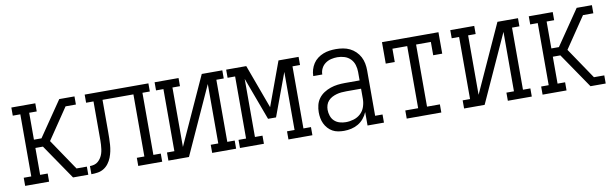

<svg xmlns="http://www.w3.org/2000/svg" viewBox="-40 -904 4080 1279"><g transform="rotate(-10 2000.0 -265.0)"><path d="M52 0V-55H103V-475H52V-530H214V-475H163V-293H214L376 -530H479V-475H409L267 -265L409 -55H479V0H376L214 -237H163V-55H214V0Z M500 0V-55Q515 -55 529.5 -59Q544 -63 555.5 -73Q567 -83 575 -96Q583 -109 587.5 -123Q592 -137 594 -152Q596 -167 597 -182Q598 -197 598 -212Q598 -227 598 -242Q598 -244 598 -246Q598 -248 598 -250V-256Q598 -258 598 -260Q598 -262 598 -264V-475H548V-530H979V-475H929V-55H979V0H817V-55H868V-475H659V-262Q659 -262 659 -261.5Q659 -261 659 -261V-260Q659 -238 658.5 -216Q658 -194 656.5 -172Q655 -150 650.5 -128.5Q646 -107 638 -86.5Q630 -66 616.5 -48Q603 -30 584.5 -18.5Q566 -7 544 -3.5Q522 0 500 0Z M1021 0V-55H1071V-475H1021V-530H1183V-475H1132V-73L1340 -530H1479V-475H1429V-55H1479V0H1317V-55H1368V-457L1160 0Z M1505 0V-55H1556V-475H1505V-530H1641L1750 -233L1859 -530H1995V-475H1944V-55H1995V0H1833V-55H1884V-448L1777 -159H1723L1616 -448V-55H1667V0Z M2208 8Q2188 8 2168 4.5Q2148 1 2131 -8.5Q2114 -18 2100.5 -33Q2087 -48 2078.5 -66Q2070 -84 2066.5 -103.5Q2063 -123 2063 -143Q2063 -167 2069 -191.5Q2075 -216 2090 -236Q2105 -256 2126 -269.5Q2147 -283 2170.5 -291Q2194 -299 2218.5 -302Q2243 -305 2268 -305H2368V-362Q2368 -386 2361 -409.5Q2354 -433 2337 -450.5Q2320 -468 2296.5 -475.5Q2273 -483 2248 -483Q2227 -483 2206 -478Q2185 -473 2167.5 -460.5Q2150 -448 2140 -428.5Q2130 -409 2130 -387H2069Q2069 -409 2075.5 -430.5Q2082 -452 2094 -470.5Q2106 -489 2124 -502.5Q2142 -516 2162.5 -524Q2183 -532 2204.5 -535Q2226 -538 2248 -538Q2272 -538 2296 -534Q2320 -530 2341.5 -519.5Q2363 -509 2380.5 -492Q2398 -475 2409 -454Q2420 -433 2424.5 -409.5Q2429 -386 2429 -362V-55H2479V0H2368V-91Q2358 -67 2341.5 -47.5Q2325 -28 2303.5 -15.5Q2282 -3 2257.5 2.5Q2233 8 2208 8ZM2230 -47Q2257 -47 2283.5 -55Q2310 -63 2330 -81.5Q2350 -100 2359 -126.5Q2368 -153 2368 -180V-249H2268Q2251 -249 2234.5 -247.5Q2218 -246 2202 -241.5Q2186 -237 2171.5 -229.5Q2157 -222 2145.5 -209.5Q2134 -197 2129 -181Q2124 -165 2124 -149Q2124 -128 2131 -107.5Q2138 -87 2153 -73Q2168 -59 2188.5 -53Q2209 -47 2230 -47Z M2633 0V-55H2720V-475H2620V-385H2559V-530H2941V-385H2880V-475H2780V-55H2867V0Z M3021 0V-55H3071V-475H3021V-530H3183V-475H3132V-73L3340 -530H3479V-475H3429V-55H3479V0H3317V-55H3368V-457L3160 0Z M3552 0V-55H3603V-475H3552V-530H3714V-475H3663V-293H3714L3876 -530H3979V-475H3909L3767 -265L3909 -55H3979V0H3876L3714 -237H3663V-55H3714V0Z"/></g></svg>

Font: Iosevka Slab Light
Style: Regular
Weight: 300
Monospace: yes
Designer: Belleve Invis
Foundry: Belleve Invis
Version: Version 11.1.0; ttfautohint (v1.8.3)